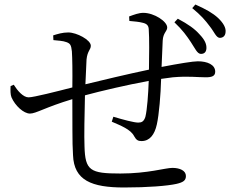

<svg xmlns="http://www.w3.org/2000/svg" viewBox="-20 -811 1040 852"><path d="M827 -624C845 -597 855 -573 870 -572C884 -571 895 -578 896 -596C897 -615 889 -634 866 -658C844 -683 816 -703 769 -728L754 -712C791 -677 809 -651 827 -624ZM911 -694C931 -669 939 -644 955 -643C969 -643 980 -651 981 -669C983 -687 972 -708 948 -731C924 -753 896 -769 847 -791L833 -775C871 -744 891 -721 911 -694ZM554 -718C578 -716 598 -714 613 -710C631 -706 639 -698 640 -682C643 -642 642 -563 641 -502C550 -483 424 -453 359 -437L364 -547C368 -586 383 -590 383 -608C383 -634 320 -667 283 -667C257 -667 235 -660 216 -654L217 -633C235 -631 260 -630 275 -624C291 -618 296 -612 299 -583C301 -554 302 -492 301 -423C235 -406 129 -379 107 -379C83 -379 58 -408 41 -435L27 -429C26 -410 26 -391 31 -379C47 -342 85 -307 113 -307C140 -307 181 -335 301 -371C302 -276 300 -178 304 -123C308 -10 387 21 531 21C635 21 723 14 763 5C793 -2 805 -10 805 -30C805 -54 778 -66 745 -66C713 -66 637 -41 514 -41C380 -41 358 -54 355 -161C353 -207 355 -301 357 -388C427 -407 542 -434 640 -452C638 -396 633 -323 625 -292C618 -271 608 -267 593 -267C575 -267 526 -280 483 -293L476 -271C515 -254 560 -237 575 -207C585 -189 593 -185 608 -185C644 -185 666 -213 676 -259C686 -304 693 -390 695 -461L747 -468C817 -474 854 -468 893 -468C920 -468 935 -473 935 -493C935 -524 900 -539 858 -539C836 -539 775 -529 697 -514L702 -631C704 -666 722 -672 722 -689C722 -716 664 -754 616 -754C596 -754 575 -746 553 -738Z"/></svg>

Font: Harano Aji Mincho K1
Style: Regular
Weight: 400
Foundry: Masamichi Hosoda
Version: HaranoAjiMinchoK1-Regular version 20230610;ttx 4.39.4